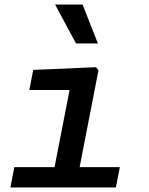

<svg xmlns="http://www.w3.org/2000/svg" viewBox="-20 -830 660 850"><path d="M26 0H493L510.5 -90H332.5L416 -519L405 -532.5L127 -520.5L110 -431.5H288L221.5 -90H43.5ZM413.5 -637.5 345.5 -810H224L316.5 -637.5Z"/></svg>

Font: Monaspace Neon Medium
Style: Italic
Weight: 500
Italic angle: -11°
Designer: Riley Cran & the Lettermatic Team
Foundry: Lettermatic
Version: Version 1.200 (Monaspace Neon)